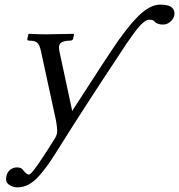

<svg xmlns="http://www.w3.org/2000/svg" viewBox="-20 -577 772 827"><path d="M488.8 -334Q345.7 -118.7 225.1 74.2Q202.6 109.9 188.2 130.4Q173.8 150.9 150.9 177.7Q127.9 204.6 104.2 217.3Q80.6 230 55.2 230Q35.6 230 18.8 218.5Q2 207 7.3 183.1Q11.7 162.6 25.1 153.3Q38.6 144 53.2 144Q73.7 144 81.5 158.2Q95.2 175.3 105 174.8Q119.6 174.8 210.9 27.8Q222.2 11.7 225.6 -2.9Q228.5 -17.6 220.7 -60.1L157.2 -353Q151.4 -382.3 141.4 -392.1Q131.3 -401.9 106.4 -401.9Q102.1 -401.9 99.6 -403.8Q97.2 -405.8 97.7 -409.2L102.1 -429.2L104.5 -431.2Q147.9 -429.2 178.2 -429.2L297.4 -431.2L298.8 -428.2L294.9 -410.2Q293 -402.3 282.2 -401.9Q239.3 -401.9 234.9 -379.9Q232.9 -370.6 235.8 -356.9L291 -99.1Q455.1 -353 456.1 -353Q521 -452.1 572.8 -504.6Q624.5 -557.1 669.4 -557.1Q707.5 -557.1 721.2 -543.9Q734.9 -530.8 730.5 -509.8Q727.1 -494.6 712.9 -482.9Q698.7 -471.2 683.1 -471.2Q656.2 -471.2 645 -484.9Q641.1 -491.7 622.6 -492.2Q611.3 -492.2 595.2 -478.3Q579.1 -464.4 558.1 -435.8Q537.1 -407.2 523.9 -387.7Q510.7 -368.2 488.8 -334Z"/></svg>

Font: Linux Biolinum O
Style: Italic
Weight: 400
Italic angle: -12°
Designer: Philipp H. Poll
Foundry: Philipp H. Poll
Version: Version 1.1.3